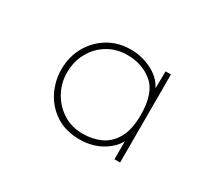

<svg xmlns="http://www.w3.org/2000/svg" viewBox="-72 -857 664 591"><g transform="rotate(30 260.0 -561.5)"><path d="M251 -402Q201 -402 166 -425Q131 -448 113 -484.5Q95 -521 95 -561Q95 -605 114.5 -641Q134 -677 169.5 -699Q205 -721 251 -721Q293 -721 330.5 -700.5Q368 -680 381 -641L375 -644L376 -716H395V-403H375V-478L382 -484Q376 -462 357 -443Q338 -424 311 -413Q284 -402 251 -402ZM250 -422Q285 -422 313.5 -435Q342 -448 359.5 -478.5Q377 -509 377 -561Q377 -639 340 -670Q303 -701 250 -701Q211 -701 180.5 -682.5Q150 -664 132.5 -632.5Q115 -601 115 -561Q115 -525 132 -493.5Q149 -462 179.5 -442Q210 -422 250 -422Z"/></g></svg>

Font: Lexend Zetta Thin
Style: Regular
Weight: 250
Version: Version 1.007